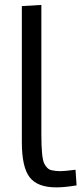

<svg xmlns="http://www.w3.org/2000/svg" viewBox="-20 -769 338 798"><path d="M213.9 9.8Q135.7 9.8 103.3 -32.2Q70.8 -74.2 70.8 -178.2V-743.7L151.9 -748.5V-210.4Q151.9 -113.3 163.8 -89.4Q175.8 -65.4 194.3 -61.5Q212.9 -57.6 230.5 -57.6Q248 -57.6 293.9 -63.5L298.3 1.5Q248 9.8 213.9 9.8Z"/></svg>

Font: Oxygen-Regular
Style: Regular
Weight: 400
Designer: Vernon Adams
Foundry: Vernon Adams
Version: Version Release 0.2.3 webfont; ttfautohint (v0.93.3-1d66) -l